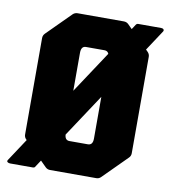

<svg xmlns="http://www.w3.org/2000/svg" viewBox="-77 -734 728 804"><g transform="rotate(10 287.0 -332.0)"><path d="M19 2Q12.5 2 8 -1.5Q3.5 -5 8 -11.5L167 -252.5L199.5 -302L365 -552.5L385.5 -583.5L432.5 -655Q437 -662.5 439.5 -664.5Q442 -666.5 446 -666.5H543.5Q551 -666.5 554.2 -662.5Q557.5 -658.5 554 -653L425.5 -458L403.5 -424.5L207 -127L186.5 -96L130 -10Q126.5 -4.5 124.2 -1.2Q122 2 116.5 2ZM188.5 0Q177 0 168.5 -8.5L68.5 -108.5Q60 -116.5 60 -128.5V-538.5Q60 -550 68.5 -558.5L168.5 -658.5Q177 -666.5 188.5 -666.5H385Q397 -666.5 405 -658.5L505 -558.5Q513.5 -550 513.5 -538.5V-128.5Q513.5 -116.5 505 -108.5L405 -8.5Q397 0 385 0ZM247.5 -133.5H326Q347 -133.5 347 -161.5V-505Q347 -533.5 326 -533.5H247.5Q227 -533.5 227 -505V-161.5Q227 -133.5 247.5 -133.5Z"/></g></svg>

Font: Jaro
Style: Regular
Weight: 400
Designer: Agyei Archer, Celine Hurka, Mirko Velimirović
Version: Version 1.000